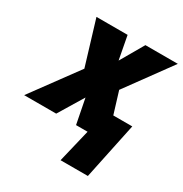

<svg xmlns="http://www.w3.org/2000/svg" viewBox="-230 -686 974 1022"><g transform="rotate(30 256.5 -175.0)"><path d="M285.2 203.1 334 0H263.2L233.4 -152.3L141.1 0H-55.7L151.4 -282.2L69.3 -553.2H260.7L287.6 -410.6L370.1 -553.2H569.3L368.2 -277.3L409.2 -143.6H525.9L453.1 203.1Z"/></g></svg>

Font: Open Sans SemiCondensed ExtraBold
Style: Italic
Weight: 800
Width: 4
Italic angle: -12°
Designer: Monotype Design Team
Foundry: Monotype Imaging Inc.
Version: Version 3.003